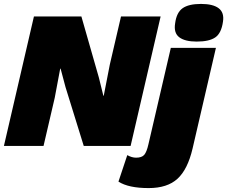

<svg xmlns="http://www.w3.org/2000/svg" viewBox="-28 -744 1158 979"><path d="M975 -532Q915 -532 886 -554Q857 -576 865 -625Q872 -680 903 -702Q934 -724 997 -724Q1058 -724 1087 -702Q1116 -680 1109 -634Q1101 -575 1070 -553.5Q1039 -532 975 -532ZM-8 0 145 -660H387L476 -349L499 -256H501L532 -415L589 -660H791L638 0H399L306 -300L281 -394H279L251 -245L194 0ZM730 215Q627 215 576 182L621 47Q644 60 666 60Q695 60 707.5 45.5Q720 31 729 -9L843 -500H1073L954 13Q929 120 877 167.5Q825 215 730 215Z"/></svg>

Font: Elaine Sans Black
Style: Italic
Weight: 900
Italic angle: -13°
Designer: Wei Huang
Foundry: Wei Huang
Version: Version 2.001;December 24, 2019;FontCreator 12.0.0.2547 64-b